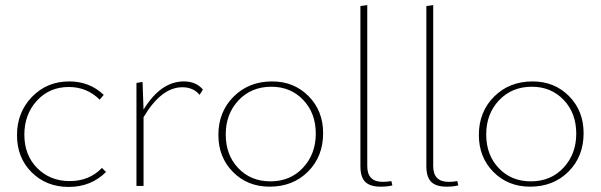

<svg xmlns="http://www.w3.org/2000/svg" viewBox="-20 -733 2368 757"><path d="M47 -200Q47 -290 106 -351Q165 -412 253 -412Q333 -412 389 -359L373 -340Q323 -390 251 -390Q175 -390 125.5 -336Q76 -282 76 -202Q76 -121 127 -70Q178 -19 255 -19Q332 -19 382 -71L398 -55Q339 4 251 4Q163 4 105 -53.5Q47 -111 47 -200Z M705 -412Q753 -412 780 -380L767 -359Q742 -389 699 -389Q616 -389 546 -271V0H518V-406L542 -410L546 -301Q614 -412 705 -412Z M1043 3Q956 3 898.5 -55Q841 -113 841 -201Q841 -292 901 -352Q961 -412 1053 -412Q1139 -412 1196.5 -354Q1254 -296 1254 -208Q1254 -116 1194.5 -56.5Q1135 3 1043 3ZM1046 -18Q1125 -18 1175 -72Q1225 -126 1225 -206Q1225 -287 1175.5 -339Q1126 -391 1050 -391Q971 -391 920.5 -337.5Q870 -284 870 -203Q870 -122 919.5 -70Q969 -18 1046 -18Z M1481 3Q1439 3 1420 -16Q1401 -35 1401 -78V-709L1428 -713V-78Q1428 -16 1489 -16Q1505 -16 1523 -19L1527 -2Q1507 3 1481 3Z M1741 3Q1699 3 1680 -16Q1661 -35 1661 -78V-709L1688 -713V-78Q1688 -16 1749 -16Q1765 -16 1783 -19L1787 -2Q1767 3 1741 3Z M2070 3Q1983 3 1925.5 -55Q1868 -113 1868 -201Q1868 -292 1928 -352Q1988 -412 2080 -412Q2166 -412 2223.5 -354Q2281 -296 2281 -208Q2281 -116 2221.5 -56.5Q2162 3 2070 3ZM2073 -18Q2152 -18 2202 -72Q2252 -126 2252 -206Q2252 -287 2202.5 -339Q2153 -391 2077 -391Q1998 -391 1947.5 -337.5Q1897 -284 1897 -203Q1897 -122 1946.5 -70Q1996 -18 2073 -18Z"/></svg>

Font: EauTestInfant Extralight
Style: Regular
Weight: 250
Designer: Christian Thalmann (Catharsis Fonts)
Version: Version 0.001;PS 000.001;hotconv 1.0.88;makeotf.lib2.5.64775